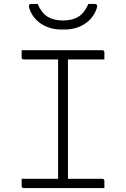

<svg xmlns="http://www.w3.org/2000/svg" viewBox="-20 -955 640 975"><path d="M510 0H101Q90 0 90 -11V-47H275V-653H101Q90 -653 90 -664V-700H499Q510 -700 510 -689V-653H325V-47H499Q510 -47 510 -36ZM429 -935H460Q479 -935 471 -912Q454 -862 410 -833.5Q366 -805 307 -805H293Q234 -805 190 -833.5Q146 -862 129 -912Q121 -935 140 -935H171Q191 -889 222 -870Q253 -851 300 -851Q347 -851 378 -870Q409 -889 429 -935Z"/></svg>

Font: Recursive Mn Lnr St Lt
Style: Regular
Weight: 300
Monospace: yes
Version: Version 1.079;hotconv 1.0.112;makeotfexe 2.5.65598; ttfautoh